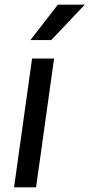

<svg xmlns="http://www.w3.org/2000/svg" viewBox="-20 -800 382 820"><path d="M117 -550H211L134 0H40ZM227 -780H342L199 -629H110Z"/></svg>

Font: Krub Medium
Style: Italic
Weight: 500
Italic angle: -8°
Designer: Ekaluck Peanpanawate
Foundry: Cadson Demak Co.,Ltd.
Version: Version 1.000; ttfautohint (v1.6)